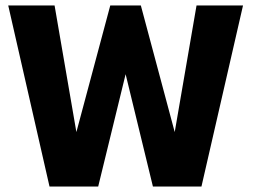

<svg xmlns="http://www.w3.org/2000/svg" viewBox="-20 -680 952 700"><path d="M714.5 0H537.5L438 -409.5L338 0H160.5L10 -660H179L258.5 -198.5L382 -660H493.5L617 -198.5L696.5 -660H866Z"/></svg>

Font: League Spartan
Style: Bold
Weight: 700
Foundry: The League of Moveable Type
Version: Version 2.002